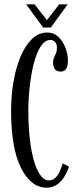

<svg xmlns="http://www.w3.org/2000/svg" viewBox="-20 -862 367 892"><path d="M196.5 10Q124 10 77.8 -81.5Q31.5 -173 31.5 -349Q31.5 -414.5 42 -478.5Q52.5 -542.5 73.8 -595Q95 -647.5 126.8 -679.2Q158.5 -711 200.5 -711Q229.5 -711 250.8 -691Q272 -671 283.8 -640.8Q295.5 -610.5 295.5 -580Q295.5 -555 287.2 -542.2Q279 -529.5 262 -529.5Q244 -529.5 235.2 -540.5Q226.5 -551.5 226.5 -572Q226.5 -585 231 -594.5Q235.5 -604 240 -614.5Q244.5 -625 244.5 -641Q244.5 -658.5 235.2 -667.5Q226 -676.5 213.5 -676.5Q192.5 -676.5 176 -655.8Q159.5 -635 147.2 -600.2Q135 -565.5 127.2 -522.5Q119.5 -479.5 115.5 -434.8Q111.5 -390 111.5 -350Q111.5 -291 116 -240.5Q120.5 -190 129 -150Q137.5 -110 149.2 -82Q161 -54 175.2 -39Q189.5 -24 206 -24Q224.5 -24 237 -35.8Q249.5 -47.5 257.8 -65.8Q266 -84 271 -103L300.5 -88Q292 -62 278 -39.8Q264 -17.5 243.8 -3.8Q223.5 10 196.5 10ZM180.5 -734 101.5 -842H140.5L198 -768.5L255 -842H294.5L216 -734Z"/></svg>

Font: Imbue Thin 10pt
Style: Regular
Weight: 400
Version: Version 1.102